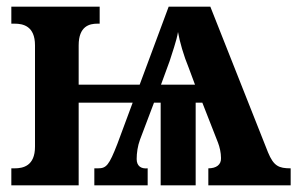

<svg xmlns="http://www.w3.org/2000/svg" viewBox="-20 -556 892 576"><path d="M14 0H216V-248H378L332 -124C307 -60 299 -51 274 -51H263V0H423V-51C403 -49 390 -58 390 -79C390 -97 393 -118 400 -137L442 -248H462V0H567V-248H587L634 -128C639 -115 643 -98 643 -82C644 -62 629 -51 605 -51V0H852V-51C816 -51 801 -58 784 -99L611 -536H486L399 -302H216V-420C216 -478 249 -485 272 -485H279V-536H14V-485H24C49 -485 85 -478 85 -420V-116C85 -58 49 -51 24 -51H14ZM463 -302 489 -373C495 -393 510 -434 514 -460C519 -431 531 -389 546 -353L565 -302Z"/></svg>

Font: Noto Serif Condensed
Style: Bold
Weight: 700
Width: 3
Designer: Monotype Design Team
Foundry: Monotype Imaging Inc.
Version: Version 2.015